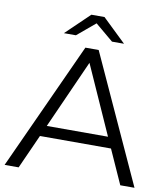

<svg xmlns="http://www.w3.org/2000/svg" viewBox="-94 -960 905 1038"><g transform="rotate(10 358.5 -440.5)"><path d="M2 0 322 -700H395L715 0H637L553 -187H163L79 0ZM190 -247H526L358 -623ZM194 -757 323 -881H395L524 -757H458L359 -840L260 -757Z"/></g></svg>

Font: Belfius21
Style: Regular
Weight: 400
Designer: Montserrat's base design by Julieta Ulanovsky, modified by Coast SPRL for Belfius Bank NV.
Foundry: Montserrat's base design by Julieta Ulanovsky, modified by Coast SPRL for Belfius Bank NV.
Version: Version 2.000;FEAKit 1.0